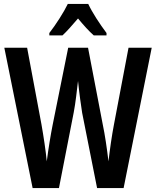

<svg xmlns="http://www.w3.org/2000/svg" viewBox="-20 -957 794 977"><path d="M429 -937H325C306 -897 264 -831 231 -789V-777H298C319 -796 347 -828 377 -863C406 -828 432 -799 457 -777H522V-789C487 -836 450 -892 429 -937ZM752 -714H634L560 -324C549 -267 539 -197 532 -136C524 -203 514 -271 503 -323L428 -714H327L248 -322C238 -272 226 -199 218 -136C213 -188 202 -262 191 -324L118 -714H2L146 0H280L355 -384C365 -435 371 -497 377 -545C384 -477 392 -422 398 -383L474 0H609Z"/></svg>

Font: Noto Sans Myanmar ExtraCondensed SemiBold
Style: Regular
Weight: 600
Width: 2
Designer: Monotype Design Team
Foundry: Monotype Imaging Inc.
Version: Version 2.107